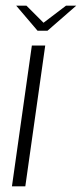

<svg xmlns="http://www.w3.org/2000/svg" viewBox="-20 -655 288 675"><path d="M22 0 92 -495H139L69 0ZM112 -547 37 -635H73L133 -575L212 -635H248L147 -547Z"/></svg>

Font: Alumni Sans Thin Light
Style: Italic
Weight: 300
Italic angle: -8°
Version: Version 1.016